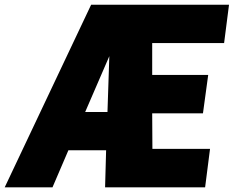

<svg xmlns="http://www.w3.org/2000/svg" viewBox="-65 -800 998 820"><path d="M324.2 -779.8H913.1L892.1 -616.2H585V-480H824.2L801.8 -315.9H585L585.9 -164.1H832L811 0H383.8L388.2 -158.2H227.1L159.2 0H-44.9ZM401.9 -560.1 298.8 -321.8H394Z"/></svg>

Font: Cooper Hewitt
Style: Heavy Italic
Weight: 714
Designer: Village Type and Design LLC
Foundry: Cooper Hewitt Smithsonian Design Museum
Version: 1.000